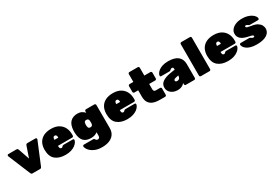

<svg xmlns="http://www.w3.org/2000/svg" viewBox="89 -1978 5032 3466"><g transform="rotate(-30 2605.5 -245.0)"><path d="M235 0Q220 0 213.5 -8Q207 -16 202 -25L10 -489Q9 -492 9 -496Q9 -506 16 -513Q23 -520 33 -520H202Q217 -520 224.5 -512Q232 -504 235 -496L315 -263L395 -496Q398 -504 405.5 -512Q413 -520 428 -520H597Q607 -520 614 -513Q621 -506 621 -496Q621 -492 620 -489L428 -25Q424 -16 417 -8Q410 0 395 0Z M923 10Q792 10 714.5 -54.5Q637 -119 637 -259Q637 -261 637 -263Q637 -265 637 -266Q639 -352 674.5 -411Q710 -470 773.5 -500Q837 -530 922 -530Q1020 -530 1083 -492.5Q1146 -455 1176.5 -393.5Q1207 -332 1207 -258V-228Q1207 -217 1199 -209Q1191 -201 1180 -201H882Q882 -200 882 -199Q882 -198 882 -196Q882 -176 885.5 -162.5Q889 -149 898 -142Q907 -135 921 -135Q927 -135 931.5 -137Q936 -139 940.5 -143.5Q945 -148 950 -153Q959 -162 965 -164.5Q971 -167 983 -167H1172Q1182 -167 1188.5 -161Q1195 -155 1194 -145Q1193 -126 1176.5 -99.5Q1160 -73 1127 -48Q1094 -23 1043 -6.5Q992 10 923 10ZM882 -326H962V-327Q962 -349 957.5 -363Q953 -377 944 -383.5Q935 -390 922 -390Q909 -390 900 -383.5Q891 -377 886.5 -363Q882 -349 882 -327Z M1570 220Q1485 220 1428.5 198.5Q1372 177 1338 146.5Q1304 116 1289 86.5Q1274 57 1273 41Q1272 30 1280.5 22Q1289 14 1300 14H1495Q1506 14 1512.5 19.5Q1519 25 1523 34Q1528 42 1533 48Q1538 54 1545.5 56.5Q1553 59 1565 59Q1580 59 1589.5 52.5Q1599 46 1603.5 33Q1608 20 1608 0V-66Q1585 -46 1552 -34.5Q1519 -23 1475 -23Q1428 -23 1390 -35Q1352 -47 1325 -73.5Q1298 -100 1282 -143Q1266 -186 1263 -249Q1262 -275 1263 -300Q1266 -359 1281.5 -402.5Q1297 -446 1324.5 -474Q1352 -502 1390 -516Q1428 -530 1475 -530Q1524 -530 1561.5 -511Q1599 -492 1623 -462V-493Q1623 -504 1631 -512Q1639 -520 1650 -520H1825Q1836 -520 1844 -512Q1852 -504 1852 -493L1853 -17Q1853 67 1815 119Q1777 171 1713 195.5Q1649 220 1570 220ZM1558 -197Q1575 -197 1585.5 -203Q1596 -209 1601.5 -220Q1607 -231 1608 -247Q1609 -255 1609 -274.5Q1609 -294 1608 -301Q1607 -317 1601.5 -328Q1596 -339 1585.5 -345Q1575 -351 1558 -351Q1540 -351 1529.5 -344Q1519 -337 1514.5 -324Q1510 -311 1508 -293Q1506 -274 1508 -255Q1510 -237 1514.5 -224Q1519 -211 1529.5 -204Q1540 -197 1558 -197Z M2212 10Q2081 10 2003.5 -54.5Q1926 -119 1926 -259Q1926 -261 1926 -263Q1926 -265 1926 -266Q1928 -352 1963.5 -411Q1999 -470 2062.5 -500Q2126 -530 2211 -530Q2309 -530 2372 -492.5Q2435 -455 2465.5 -393.5Q2496 -332 2496 -258V-228Q2496 -217 2488 -209Q2480 -201 2469 -201H2171Q2171 -200 2171 -199Q2171 -198 2171 -196Q2171 -176 2174.5 -162.5Q2178 -149 2187 -142Q2196 -135 2210 -135Q2216 -135 2220.5 -137Q2225 -139 2229.5 -143.5Q2234 -148 2239 -153Q2248 -162 2254 -164.5Q2260 -167 2272 -167H2461Q2471 -167 2477.5 -161Q2484 -155 2483 -145Q2482 -126 2465.5 -99.5Q2449 -73 2416 -48Q2383 -23 2332 -6.5Q2281 10 2212 10ZM2171 -326H2251V-327Q2251 -349 2246.5 -363Q2242 -377 2233 -383.5Q2224 -390 2211 -390Q2198 -390 2189 -383.5Q2180 -377 2175.5 -363Q2171 -349 2171 -327Z M2888 0Q2816 0 2759.5 -19.5Q2703 -39 2670.5 -86Q2638 -133 2638 -215V-345H2559Q2548 -345 2540 -353Q2532 -361 2532 -372V-493Q2532 -504 2540 -512Q2548 -520 2559 -520H2638V-683Q2638 -694 2646 -702Q2654 -710 2665 -710H2840Q2851 -710 2859 -702Q2867 -694 2867 -683V-520H2993Q3004 -520 3012 -512Q3020 -504 3020 -493V-372Q3020 -361 3012 -353Q3004 -345 2993 -345H2867V-235Q2867 -212 2877.5 -198.5Q2888 -185 2910 -185H3001Q3012 -185 3020 -177Q3028 -169 3028 -158V-27Q3028 -16 3020 -8Q3012 0 3001 0Z M3264 10Q3207 10 3163 -11Q3119 -32 3094.5 -68Q3070 -104 3070 -149Q3070 -222 3129.5 -263.5Q3189 -305 3289 -322L3395 -339V-340Q3395 -366 3390.5 -378Q3386 -390 3365 -390Q3351 -390 3342.5 -384.5Q3334 -379 3324 -369Q3313 -358 3296 -358H3126Q3116 -358 3109.5 -364Q3103 -370 3104 -380Q3105 -399 3120 -424.5Q3135 -450 3166.5 -474Q3198 -498 3247.5 -514Q3297 -530 3367 -530Q3435 -530 3485.5 -515.5Q3536 -501 3569 -473.5Q3602 -446 3618.5 -405.5Q3635 -365 3635 -314V-27Q3635 -16 3627 -8Q3619 0 3608 0H3433Q3422 0 3414 -8Q3406 -16 3406 -27V-55Q3392 -35 3370.5 -20.5Q3349 -6 3322 2Q3295 10 3264 10ZM3333 -138Q3353 -138 3367.5 -146Q3382 -154 3390 -171.5Q3398 -189 3398 -215V-216L3339 -203Q3313 -197 3304 -187Q3295 -177 3295 -166Q3295 -159 3299.5 -152.5Q3304 -146 3312.5 -142Q3321 -138 3333 -138Z M3747 0Q3736 0 3728 -8Q3720 -16 3720 -27V-683Q3720 -694 3728 -702Q3736 -710 3747 -710H3926Q3937 -710 3945 -702Q3953 -694 3953 -683V-27Q3953 -16 3945 -8Q3937 0 3926 0Z M4312 10Q4181 10 4103.5 -54.5Q4026 -119 4026 -259Q4026 -261 4026 -263Q4026 -265 4026 -266Q4028 -352 4063.5 -411Q4099 -470 4162.5 -500Q4226 -530 4311 -530Q4409 -530 4472 -492.5Q4535 -455 4565.5 -393.5Q4596 -332 4596 -258V-228Q4596 -217 4588 -209Q4580 -201 4569 -201H4271Q4271 -200 4271 -199Q4271 -198 4271 -196Q4271 -176 4274.5 -162.5Q4278 -149 4287 -142Q4296 -135 4310 -135Q4316 -135 4320.5 -137Q4325 -139 4329.5 -143.5Q4334 -148 4339 -153Q4348 -162 4354 -164.5Q4360 -167 4372 -167H4561Q4571 -167 4577.5 -161Q4584 -155 4583 -145Q4582 -126 4565.5 -99.5Q4549 -73 4516 -48Q4483 -23 4432 -6.5Q4381 10 4312 10ZM4271 -326H4351V-327Q4351 -349 4346.5 -363Q4342 -377 4333 -383.5Q4324 -390 4311 -390Q4298 -390 4289 -383.5Q4280 -377 4275.5 -363Q4271 -349 4271 -327Z M4910 10Q4838 10 4787.5 -4.5Q4737 -19 4705.5 -41.5Q4674 -64 4659 -88.5Q4644 -113 4643 -133Q4642 -144 4649.5 -152Q4657 -160 4667 -160H4841Q4842 -160 4843 -160Q4844 -160 4845 -160Q4858 -159 4868.5 -151.5Q4879 -144 4890.5 -137Q4902 -130 4917 -130Q4925 -130 4932.5 -134Q4940 -138 4940 -145Q4940 -154 4934.5 -161Q4929 -168 4907.5 -175.5Q4886 -183 4836 -192Q4790 -201 4748 -220Q4706 -239 4679.5 -273Q4653 -307 4653 -359Q4653 -402 4682 -441Q4711 -480 4767.5 -505Q4824 -530 4906 -530Q4968 -530 5016 -516Q5064 -502 5097.5 -480Q5131 -458 5149 -433Q5167 -408 5168 -387Q5169 -376 5162 -368Q5155 -360 5146 -360H4988Q4986 -360 4983 -360Q4980 -360 4978 -360Q4964 -360 4953 -367.5Q4942 -375 4931 -382.5Q4920 -390 4905 -390Q4898 -390 4891.5 -385.5Q4885 -381 4885 -374Q4885 -366 4891 -358.5Q4897 -351 4920 -344.5Q4943 -338 4995 -330Q5067 -320 5110 -293Q5153 -266 5171.5 -231Q5190 -196 5190 -162Q5190 -109 5157.5 -70Q5125 -31 5062.5 -10.5Q5000 10 4910 10Z"/></g></svg>

Font: Rubik Light Black
Style: Regular
Weight: 900
Version: Version 2.104